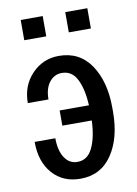

<svg xmlns="http://www.w3.org/2000/svg" viewBox="-83 -779 604 844"><g transform="rotate(-10 218.5 -356.5)"><path d="M206.5 -461.9Q172.4 -461.9 150.6 -433.8Q128.9 -405.8 128.9 -357.4H36.6Q36.6 -435.1 85.9 -486.6Q135.3 -538.1 206.5 -538.1Q298.8 -538.1 348.9 -463.9Q398.9 -389.6 398.9 -272.9V-254.4Q398.9 -137.7 348.9 -63.7Q298.8 10.3 207.5 10.3Q129.9 10.3 83.3 -42.5Q36.6 -95.2 36.6 -184.1H128.9Q128.9 -129.4 149.9 -97.2Q170.9 -64.9 207.5 -64.9Q252.4 -64.9 274.9 -111.6Q297.4 -158.2 300.3 -233.4H168.9V-301.3H299.8Q295.9 -373.5 273.9 -417.7Q252 -461.9 206.5 -461.9ZM366.7 -632.3H268.1V-722.7H366.7ZM167.5 -632.3H69.3V-722.7H167.5Z"/></g></svg>

Font: Franco
Style: Regular
Weight: 400
Designer: Google
Version: Version 1.200311; 2013